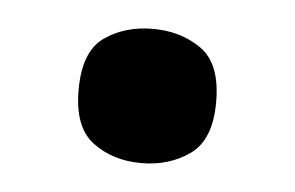

<svg xmlns="http://www.w3.org/2000/svg" viewBox="-28 -186 350 228"><g transform="rotate(5 147.0 -72.0)"><path d="M146.5 8Q113 8 89 -9.7Q65 -27.3 65 -72.1Q65 -118 89.1 -135Q113.2 -152 147 -152Q180 -152 204.5 -134.9Q229 -117.8 229 -71.8Q229 -27 204.5 -9.5Q180 8 146.5 8Z"/></g></svg>

Font: Noto Serif NP Hmong
Style: Regular
Weight: 400
Designer: Dalton Maag Ltd
Foundry: Dalton Maag Ltd
Version: Version 1.001